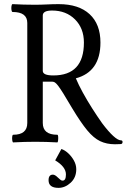

<svg xmlns="http://www.w3.org/2000/svg" viewBox="-20 -686 613 929"><path d="M536 12Q496 12 464.5 -3Q433 -18 402 -55.5Q371 -93 330 -161Q303 -207 286.5 -233.5Q270 -260 260.5 -272Q251 -284 245 -287.5Q239 -291 231 -291H187V-91Q187 -34 257 -34Q261 -34 261.5 -24.5Q262 -15 261 -6Q260 3 257 3Q203 0 151 0Q98 0 44 3Q41 3 39.5 -6Q38 -15 39 -24.5Q40 -34 44 -34Q112 -34 112 -91V-575Q112 -628 41 -628Q37 -628 35.5 -637.5Q34 -647 35.5 -656.5Q37 -666 41 -666Q94 -663 148 -663Q177 -663 206.5 -664.5Q236 -666 264 -666Q361 -666 413.5 -617.5Q466 -569 466 -480Q466 -339 347 -307Q360 -276 380.5 -238.5Q401 -201 425.5 -162.5Q450 -124 474 -90Q504 -50 527.5 -28.5Q551 -7 565 -7Q573 -7 573 1Q573 9 566 11Q562 11 553 11.5Q544 12 536 12ZM238 -321Q386 -321 386 -480Q386 -549 343 -592Q300 -635 232 -635Q187 -635 187 -611V-343Q187 -321 238 -321ZM263 223Q215 223 215 186Q215 159 236 159Q246 159 260 173Q268 180 272.5 184Q277 188 283 188Q299 188 299 158Q299 121 247 90L277 35Q293 40 309.5 55Q326 70 337.5 90.5Q349 111 349 133Q349 173 322 198Q295 223 263 223Z"/></svg>

Font: Junicode Two Beta Condensed
Style: Regular
Weight: 400
Width: 3
Designer: Peter S. Baker
Foundry: Briery Creek Software
Version: Version 1.053; ttfautohint (v1.8.4)